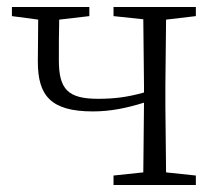

<svg xmlns="http://www.w3.org/2000/svg" viewBox="-20 -528 625 548"><path d="M304 -482 389 -473 391 -283V-264C345 -251 307 -246 260 -246C174 -246 148 -273 148 -356C148 -399 148 -434 149 -472L235 -482V-508H14V-482L89 -472L88 -352C88 -256 124 -210 245 -210C294 -210 340 -219 391 -235V-233L389 -36L304 -27V0H539V-27L454 -36L452 -226V-283L454 -472L539 -482V-508H304Z"/></svg>

Font: Noto Serif CJK HK ExtraLight
Style: Regular
Weight: 200
Designer: Ryoko NISHIZUKA 西塚涼子 (kana & ideographs); Frank Grießhammer (Latin, Greek & Cyrillic); Wenlong ZHANG 张文龙 (bopomofo); San
Foundry: Adobe
Version: Version 2.001;hotconv 1.1.0;makeotfexe 2.6.0